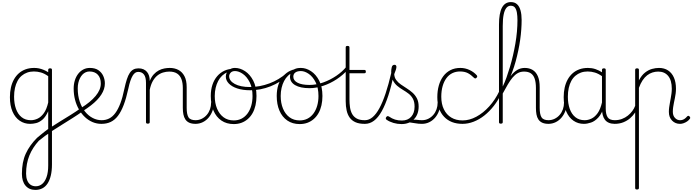

<svg xmlns="http://www.w3.org/2000/svg" viewBox="-20 -1170 6635 1840"><path d="M319 650Q259 650 224.5 609Q190 568 190 496Q190 440 199 392Q208 344 227 302.5Q246 261 273 223.5Q300 186 335 151Q354 135 372.5 120Q391 105 408.5 91Q426 77 442 66V-104Q417 -49 387 -23.5Q357 2 326.5 9.5Q296 17 268 17Q213 17 169 -13Q125 -43 100 -100.5Q75 -158 75 -239Q75 -288 84.5 -330.5Q94 -373 113 -407.5Q132 -442 160 -467Q188 -492 225 -505.5Q262 -519 308 -519Q332 -519 353.5 -514.5Q375 -510 397 -501Q419 -492 442 -478V-500Q442 -508 446.5 -511.5Q451 -515 461 -515Q470 -515 474 -511.5Q478 -508 478 -500V405Q478 466 467 512Q456 558 435.5 589Q415 620 385.5 635Q356 650 319 650ZM323 615Q357 615 383.5 593.5Q410 572 426 527.5Q442 483 442 416V112Q428 120 413.5 131Q399 142 383.5 154.5Q368 167 352 179Q323 211 300.5 245.5Q278 280 262 319Q246 358 238 401.5Q230 445 230 494Q230 530 240.5 557.5Q251 585 272 600Q293 615 323 615ZM276 -18Q309 -18 341.5 -33.5Q374 -49 400.5 -86Q427 -123 442 -188V-440Q405 -466 372 -475.5Q339 -485 305 -485Q270 -485 240.5 -474.5Q211 -464 187.5 -444Q164 -424 148 -394.5Q132 -365 123.5 -327Q115 -289 115 -243Q115 -178 133 -127Q151 -76 187 -47Q223 -18 276 -18Z M775 -105Q724 -69 673 -37Q622 -5 572.5 26Q523 57 473 89Q465 94 458.5 91.5Q452 89 449 82.5Q446 76 448 68.5Q450 61 459 55Q508 23 557 -7Q606 -37 656 -68Q706 -99 755 -134Q763 -140 770.5 -138.5Q778 -137 782.5 -131.5Q787 -126 785.5 -119Q784 -112 775 -105Z M758 -136Q803 -164 837.5 -192.5Q872 -221 896.5 -250.5Q921 -280 933.5 -309.5Q946 -339 946 -370Q946 -423 917.5 -454Q889 -485 837 -485Q828 -485 823.5 -490Q819 -495 820 -502Q821 -509 826.5 -514Q832 -519 841 -519Q892 -519 923.5 -497Q955 -475 970 -441Q985 -407 985 -371Q985 -343 976.5 -316.5Q968 -290 951 -263.5Q934 -237 909 -211Q884 -185 851 -159.5Q818 -134 778 -108Z M952 17Q907 17 867 0Q827 -17 794 -48Q761 -79 736.5 -121.5Q712 -164 699 -214.5Q686 -265 686 -321Q686 -364 697.5 -400.5Q709 -437 730 -463.5Q751 -490 779 -504.5Q807 -519 841 -519Q850 -519 854.5 -514Q859 -509 858 -502Q857 -495 851.5 -490Q846 -485 837 -485Q818 -485 800.5 -477Q783 -469 769.5 -454.5Q756 -440 746 -420Q736 -400 730.5 -375.5Q725 -351 725 -323Q725 -253 744 -196.5Q763 -140 795.5 -100Q828 -60 869 -39Q910 -18 954 -18Q993 -18 1026 -34.5Q1059 -51 1085.5 -87Q1112 -123 1133.5 -179.5Q1155 -236 1171 -315Q1183 -371 1195.5 -409.5Q1208 -448 1223.5 -471Q1239 -494 1259.5 -504.5Q1280 -515 1307 -515Q1316 -515 1320.5 -510Q1325 -505 1324.5 -498Q1324 -491 1318.5 -486Q1313 -481 1304 -481Q1289 -481 1276 -472.5Q1263 -464 1251.5 -445Q1240 -426 1229.5 -395.5Q1219 -365 1210 -321Q1190 -229 1165.5 -164.5Q1141 -100 1110.5 -60Q1080 -20 1041 -1.5Q1002 17 952 17Z M1856 17Q1818 17 1794 6Q1770 -5 1756.5 -25.5Q1743 -46 1737.5 -74Q1732 -102 1732 -136V-326Q1732 -376 1719 -411Q1706 -446 1677.5 -465Q1649 -484 1602 -484Q1572 -484 1542.5 -475Q1513 -466 1488 -446Q1463 -426 1444 -392.5Q1425 -359 1415 -309V0Q1415 8 1410.5 11.5Q1406 15 1396 15Q1387 15 1383 11.5Q1379 8 1379 0V-376Q1379 -431 1359.5 -456Q1340 -481 1305 -481Q1296 -481 1291.5 -486Q1287 -491 1287.5 -498Q1288 -505 1293 -510Q1298 -515 1307 -515Q1335 -515 1355 -506Q1375 -497 1388.5 -481Q1402 -465 1408.5 -443.5Q1415 -422 1415 -397V-394Q1431 -433 1453.5 -457.5Q1476 -482 1502 -495.5Q1528 -509 1555 -514Q1582 -519 1607 -519Q1653 -519 1689.5 -500Q1726 -481 1747.5 -440.5Q1769 -400 1769 -334V-136Q1769 -75 1786 -46.5Q1803 -18 1856 -18Q1863 -18 1866.5 -12.5Q1870 -7 1870 -0.5Q1870 6 1866.5 11.5Q1863 17 1856 17Z M1852 17Q1843 17 1838 11.5Q1833 6 1833 -0.5Q1833 -7 1838 -12.5Q1843 -18 1852 -18Q1886 -18 1914 -32Q1942 -46 1962 -69.5Q1982 -93 1992.5 -123Q2003 -153 2003 -186Q2003 -196 2010 -199.5Q2017 -203 2023.5 -199.5Q2030 -196 2030 -186Q2030 -146 2017 -109.5Q2004 -73 1980.5 -44.5Q1957 -16 1924 0.5Q1891 17 1852 17Z M2220 19Q2151 19 2101.5 -15Q2052 -49 2026 -109.5Q2000 -170 2000 -250Q2000 -310 2016 -358Q2032 -406 2062 -440.5Q2092 -475 2132 -493Q2172 -511 2220 -511Q2226 -511 2228 -505.5Q2230 -500 2228 -494.5Q2226 -489 2220 -489Q2187 -489 2159 -477.5Q2131 -466 2108.5 -444.5Q2086 -423 2070.5 -393.5Q2055 -364 2046.5 -327.5Q2038 -291 2038 -250Q2038 -182 2060 -129Q2082 -76 2122.5 -46Q2163 -16 2220 -16Q2262 -16 2295 -33Q2328 -50 2351.5 -81.5Q2375 -113 2387.5 -156Q2400 -199 2400 -250Q2400 -328 2373 -381.5Q2346 -435 2307 -462Q2268 -489 2232 -489Q2223 -489 2218 -493.5Q2213 -498 2213 -504Q2213 -510 2218 -514.5Q2223 -519 2232 -519Q2281 -519 2328.5 -488Q2376 -457 2407 -397Q2438 -337 2438 -250Q2438 -202 2428.5 -160.5Q2419 -119 2400.5 -86Q2382 -53 2355 -29.5Q2328 -6 2294.5 6.5Q2261 19 2220 19Z M2378 -305Q2306 -305 2253.5 -322.5Q2201 -340 2172.5 -370Q2144 -400 2144 -436Q2144 -458 2154.5 -476.5Q2165 -495 2185 -507Q2205 -519 2231 -519Q2240 -519 2245 -514.5Q2250 -510 2250.5 -504Q2251 -498 2246.5 -493.5Q2242 -489 2233 -489Q2204 -489 2190 -473Q2176 -457 2176 -440Q2176 -395 2230 -365.5Q2284 -336 2376 -336Q2423 -336 2470 -345Q2517 -354 2562.5 -371Q2608 -388 2649.5 -413Q2691 -438 2727 -470Q2735 -477 2740.5 -474Q2746 -471 2747 -463.5Q2748 -456 2741 -449Q2705 -415 2662 -388Q2619 -361 2572 -342.5Q2525 -324 2476 -314.5Q2427 -305 2378 -305Z M2852 19Q2783 19 2733.5 -15Q2684 -49 2658 -109.5Q2632 -170 2632 -250Q2632 -310 2648 -358Q2664 -406 2694 -440.5Q2724 -475 2764 -493Q2804 -511 2852 -511Q2858 -511 2860 -505.5Q2862 -500 2860 -494.5Q2858 -489 2852 -489Q2819 -489 2791 -477.5Q2763 -466 2740.5 -444.5Q2718 -423 2702.5 -393.5Q2687 -364 2678.5 -327.5Q2670 -291 2670 -250Q2670 -182 2692 -129Q2714 -76 2754.5 -46Q2795 -16 2852 -16Q2894 -16 2927 -33Q2960 -50 2983.5 -81.5Q3007 -113 3019.5 -156Q3032 -199 3032 -250Q3032 -328 3005 -381.5Q2978 -435 2939 -462Q2900 -489 2864 -489Q2855 -489 2850 -493.5Q2845 -498 2845 -504Q2845 -510 2850 -514.5Q2855 -519 2864 -519Q2913 -519 2960.5 -488Q3008 -457 3039 -397Q3070 -337 3070 -250Q3070 -202 3060.5 -160.5Q3051 -119 3032.5 -86Q3014 -53 2987 -29.5Q2960 -6 2926.5 6.5Q2893 19 2852 19Z M2946 -325Q2858 -325 2808.5 -354Q2759 -383 2759 -435Q2759 -460 2770 -478.5Q2781 -497 2804 -508Q2827 -519 2863 -519Q2872 -519 2877 -514.5Q2882 -510 2882 -504Q2882 -498 2877 -493.5Q2872 -489 2863 -489Q2829 -489 2810 -475Q2791 -461 2791 -435Q2791 -398 2832 -377Q2873 -356 2946 -356Q3011 -356 3078 -380Q3145 -404 3203 -443.5Q3261 -483 3299 -530Q3305 -537 3310 -536.5Q3315 -536 3318 -530.5Q3321 -525 3320.5 -518Q3320 -511 3315 -505Q3269 -452 3207 -411Q3145 -370 3077 -347.5Q3009 -325 2946 -325Z M3475 17Q3422 17 3387 1.5Q3352 -14 3331.5 -42.5Q3311 -71 3302 -111Q3293 -151 3293 -200V-715Q3293 -723 3297 -726.5Q3301 -730 3310 -730Q3320 -730 3324.5 -726.5Q3329 -723 3329 -715V-500H3471Q3480 -500 3483 -495.5Q3486 -491 3486 -483Q3486 -476 3483 -472Q3480 -468 3471 -468H3329V-218Q3329 -179 3334 -143Q3339 -107 3354 -79Q3369 -51 3398 -34.5Q3427 -18 3476 -18Q3484 -18 3488 -12.5Q3492 -7 3492 -0.5Q3492 6 3488 11.5Q3484 17 3475 17Z M3477 17Q3468 17 3463 11.5Q3458 6 3458 -0.5Q3458 -7 3463 -12.5Q3468 -18 3477 -18Q3516 -18 3550.5 -47Q3585 -76 3616 -133Q3647 -190 3675.5 -275.5Q3704 -361 3730 -473Q3732 -481 3739 -482Q3746 -483 3752 -479Q3758 -475 3756 -466Q3731 -345 3701.5 -254.5Q3672 -164 3638 -103.5Q3604 -43 3564 -13Q3524 17 3477 17Z M4026 17Q3989 17 3961.5 11.5Q3934 6 3908.5 3.5Q3883 1 3852 12L3873 -9Q3911 -21 3936.5 -22.5Q3962 -24 3983 -21Q4004 -18 4026 -18Q4035 -18 4040 -12.5Q4045 -7 4045 -0.5Q4045 6 4040 11.5Q4035 17 4026 17ZM3828 19Q3788 19 3750.5 8Q3713 -3 3684 -23Q3678 -28 3677 -34.5Q3676 -41 3682 -48Q3687 -56 3693.5 -57Q3700 -58 3708 -53Q3737 -33 3766 -24Q3795 -15 3832 -15Q3888 -15 3920.5 -51Q3953 -87 3953 -148Q3953 -194 3937 -223.5Q3921 -253 3895.5 -272.5Q3870 -292 3841 -309Q3812 -326 3786.5 -347.5Q3761 -369 3745 -401Q3729 -433 3729 -484Q3729 -504 3734.5 -526.5Q3740 -549 3761 -549Q3770 -549 3774.5 -543.5Q3779 -538 3779 -528Q3779 -519 3773.5 -500.5Q3768 -482 3758 -459Q3760 -426 3777.5 -402.5Q3795 -379 3821.5 -360.5Q3848 -342 3877.5 -323.5Q3907 -305 3933 -282Q3959 -259 3975.5 -227Q3992 -195 3992 -149Q3992 -73 3947 -27Q3902 19 3828 19Z M4023 17Q4014 17 4009 11.5Q4004 6 4004 -0.5Q4004 -7 4009 -12.5Q4014 -18 4023 -18Q4057 -18 4085 -32Q4113 -46 4133 -69.5Q4153 -93 4163.5 -123Q4174 -153 4174 -186Q4174 -196 4181 -199.5Q4188 -203 4194.5 -199.5Q4201 -196 4201 -186Q4201 -146 4188 -109.5Q4175 -73 4151.5 -44.5Q4128 -16 4095 0.5Q4062 17 4023 17Z M4412 17Q4300 17 4235.5 -51.5Q4171 -120 4171 -239Q4171 -300 4185.5 -351Q4200 -402 4228 -439.5Q4256 -477 4297 -498Q4338 -519 4392 -519Q4438 -519 4480.5 -499Q4523 -479 4551 -446Q4553 -442 4553.5 -437Q4554 -432 4546 -424Q4539 -417 4533 -418.5Q4527 -420 4523 -424Q4493 -454 4463 -469.5Q4433 -485 4388 -485Q4348 -485 4315 -469Q4282 -453 4258.5 -421.5Q4235 -390 4222 -345Q4209 -300 4209 -243Q4209 -173 4234 -122Q4259 -71 4304.5 -43.5Q4350 -16 4413 -16Q4422 -16 4427 -11Q4432 -6 4432 0.5Q4432 7 4427 12Q4422 17 4412 17Z M4412 17Q4403 17 4398.5 12Q4394 7 4394 0.5Q4394 -6 4399 -11Q4404 -16 4413 -16Q4479 -16 4545 -51.5Q4611 -87 4668.5 -150.5Q4726 -214 4766 -298Q4772 -311 4778.5 -309.5Q4785 -308 4789 -299.5Q4793 -291 4788 -281Q4756 -211 4713 -156Q4670 -101 4621 -62.5Q4572 -24 4518.5 -3.5Q4465 17 4412 17Z M5238 17Q5201 17 5177 6Q5153 -5 5139.5 -25.5Q5126 -46 5121 -74Q5116 -102 5116 -136V-326Q5116 -381 5104 -416Q5092 -451 5067 -467.5Q5042 -484 5002 -484Q4968 -484 4941.5 -469Q4915 -454 4892 -426.5Q4869 -399 4846.5 -360.5Q4824 -322 4798 -274L4774 -256Q4800 -314 4825 -362Q4850 -410 4877 -445Q4904 -480 4936.5 -499.5Q4969 -519 5009 -519Q5052 -519 5084 -500Q5116 -481 5134 -440.5Q5152 -400 5152 -334V-136Q5152 -75 5169 -46.5Q5186 -18 5238 -18Q5245 -18 5248.5 -12.5Q5252 -7 5252 -0.5Q5252 6 5248.5 11.5Q5245 17 5238 17ZM4779 15Q4770 15 4766 11.5Q4762 8 4762 0V-934Q4762 -1043 4790.5 -1096.5Q4819 -1150 4876 -1150Q4913 -1150 4935.5 -1129Q4958 -1108 4968.5 -1069.5Q4979 -1031 4979 -979Q4979 -935 4975.5 -886.5Q4972 -838 4965 -788.5Q4958 -739 4947 -686.5Q4936 -634 4922 -582.5Q4908 -531 4889 -480.5Q4870 -430 4848 -381Q4826 -332 4798 -286V0Q4798 8 4793.5 11.5Q4789 15 4779 15ZM4798 -341Q4817 -380 4834 -427.5Q4851 -475 4867 -528.5Q4883 -582 4896 -638.5Q4909 -695 4919 -752.5Q4929 -810 4934 -866.5Q4939 -923 4939 -976Q4939 -1018 4933.5 -1049.5Q4928 -1081 4914.5 -1098Q4901 -1115 4874 -1115Q4849 -1115 4832 -1093.5Q4815 -1072 4806.5 -1029.5Q4798 -987 4798 -921Z M5234 17Q5225 17 5220 11.5Q5215 6 5215 -0.5Q5215 -7 5220 -12.5Q5225 -18 5234 -18Q5268 -18 5296 -32Q5324 -46 5344 -69.5Q5364 -93 5374.5 -123Q5385 -153 5385 -186Q5385 -196 5392 -199.5Q5399 -203 5405.5 -199.5Q5412 -196 5412 -186Q5412 -146 5399 -109.5Q5386 -73 5362.5 -44.5Q5339 -16 5306 0.5Q5273 17 5234 17Z M5575 17Q5520 17 5476 -13Q5432 -43 5407 -100.5Q5382 -158 5382 -239Q5382 -288 5391.5 -330.5Q5401 -373 5420 -407.5Q5439 -442 5467 -467Q5495 -492 5532 -505.5Q5569 -519 5615 -519Q5652 -519 5685.5 -508Q5719 -497 5755 -474V-436Q5716 -464 5681.5 -474.5Q5647 -485 5612 -485Q5577 -485 5547.5 -474.5Q5518 -464 5494.5 -444Q5471 -424 5455 -394.5Q5439 -365 5430.5 -327Q5422 -289 5422 -243Q5422 -178 5440 -127Q5458 -76 5494 -47Q5530 -18 5583 -18Q5616 -18 5648.5 -33.5Q5681 -49 5707.5 -86Q5734 -123 5749 -188L5769 -154Q5749 -82 5715 -45Q5681 -8 5644 4.5Q5607 17 5575 17ZM5873 17Q5840 17 5816 7Q5792 -3 5777.5 -22Q5763 -41 5756 -68Q5749 -95 5749 -128V-500Q5749 -508 5753.5 -511.5Q5758 -515 5768 -515Q5777 -515 5781 -511.5Q5785 -508 5785 -500V-129Q5785 -74 5803.5 -46Q5822 -18 5873 -18Q5879 -18 5883 -12.5Q5887 -7 5887 -0.5Q5887 6 5884 11.5Q5881 17 5873 17Z M5869 17Q5860 17 5855 11.5Q5850 6 5850 -0.5Q5850 -7 5855 -12.5Q5860 -18 5869 -18Q5908 -18 5940 -30Q5972 -42 5997 -62Q6022 -82 6040 -106.5Q6058 -131 6067 -156Q6070 -165 6077.5 -165Q6085 -165 6090 -158.5Q6095 -152 6092 -143Q6083 -117 6064.5 -89Q6046 -61 6018.5 -37Q5991 -13 5953.5 2Q5916 17 5869 17Z M6084 646Q6075 646 6071 642.5Q6067 639 6067 631V-500Q6067 -508 6071.5 -511.5Q6076 -515 6085 -515Q6095 -515 6099 -511.5Q6103 -508 6103 -500V-400Q6129 -449 6161.5 -474.5Q6194 -500 6228.5 -509.5Q6263 -519 6295 -519Q6346 -519 6382.5 -495Q6419 -471 6438.5 -426.5Q6458 -382 6458 -320Q6458 -296 6455 -273.5Q6452 -251 6447.5 -229Q6443 -207 6438.5 -185.5Q6434 -164 6431 -142.5Q6428 -121 6428 -98Q6428 -62 6448.5 -40Q6469 -18 6497 -18Q6508 -18 6519 -21Q6530 -24 6541.5 -32Q6553 -40 6564 -53Q6569 -59 6575 -60Q6581 -61 6587 -55Q6592 -51 6594 -44.5Q6596 -38 6592 -33Q6581 -17 6564.5 -6Q6548 5 6530.5 11Q6513 17 6497 17Q6451 17 6420.5 -14.5Q6390 -46 6390 -98Q6390 -120 6393 -142Q6396 -164 6400 -185.5Q6404 -207 6408 -229Q6412 -251 6415 -273.5Q6418 -296 6418 -320Q6418 -400 6383.5 -442Q6349 -484 6288 -484Q6260 -484 6233 -475.5Q6206 -467 6182 -448.5Q6158 -430 6138 -400Q6118 -370 6103 -328V631Q6103 639 6098.5 642.5Q6094 646 6084 646Z"/></svg>

Font: Playwrite BR Thin
Style: Regular
Weight: 250
Version: Version 1.003